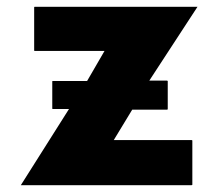

<svg xmlns="http://www.w3.org/2000/svg" viewBox="-20 -535 647 562"><path d="M471 -215V-298L469 -299H417L558 -515H81L80 -514V-387L81 -386H286L235 -298H134L133 -297V-217L134 -216H182L41 7H541L543 6V-124L541 -125H313L367 -214H469Z"/></svg>

Font: Hussar Woodtype
Style: SeBd
Weight: 900
Foundry: Cannot Into Space Fonts
Version: Version 1.07